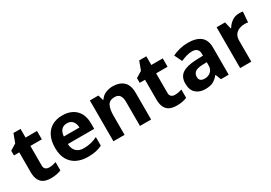

<svg xmlns="http://www.w3.org/2000/svg" viewBox="17 -1438 3139 2224"><g transform="rotate(-30 1587.0 -326.0)"><path d="M105 -547 148 -662H243V-546H396V-434H243V-171Q243 -140 261 -124.5Q279 -109 308 -109Q333 -109 356 -113.5Q379 -118 402 -126V-15Q378 -4 342.5 3Q307 10 265 10Q229 10 197.5 1.5Q166 -7 143 -27.5Q120 -48 107 -83Q94 -118 94 -171V-434H23V-497Z M737 -556Q850 -556 916 -491.5Q982 -427 982 -308V-236H630Q632 -173 667.5 -137Q703 -101 766 -101Q818 -101 861.5 -111.5Q905 -122 951 -144V-29Q910 -9 866 0.5Q822 10 759 10Q677 10 614 -20.5Q551 -51 515 -112.5Q479 -174 479 -269Q479 -364 511.5 -428Q544 -492 602 -524Q660 -556 737 -556ZM738 -450Q694 -450 666 -422Q638 -394 633 -335H842Q841 -384 815.5 -417Q790 -450 738 -450Z M1103 -546H1217L1237 -476H1245Q1271 -518 1316.5 -537Q1362 -556 1413 -556Q1501 -556 1554 -508.5Q1607 -461 1607 -356V0H1458V-319Q1458 -379 1437 -408Q1416 -437 1370 -437Q1302 -437 1277 -390.5Q1252 -344 1252 -257V0H1103Z M1787 -547 1830 -662H1925V-546H2078V-434H1925V-171Q1925 -140 1943 -124.5Q1961 -109 1990 -109Q2015 -109 2038 -113.5Q2061 -118 2084 -126V-15Q2060 -4 2024.5 3Q1989 10 1947 10Q1911 10 1879.5 1.5Q1848 -7 1825 -27.5Q1802 -48 1789 -83Q1776 -118 1776 -171V-434H1705V-497Z M2402 -337 2497 -340V-364Q2497 -407 2474.5 -427Q2452 -447 2412 -447Q2372 -447 2334 -435.5Q2296 -424 2258 -407L2209 -508Q2252 -530 2306 -543.5Q2360 -557 2418 -557Q2529 -557 2587 -510Q2645 -463 2645 -364V0H2541L2512 -74H2508Q2473 -30 2434 -10Q2395 10 2327 10Q2254 10 2206 -32Q2158 -74 2158 -163Q2158 -251 2218.5 -291.5Q2279 -332 2402 -337ZM2311 -162Q2311 -128 2331 -113.5Q2351 -99 2383 -99Q2431 -99 2464 -127.5Q2497 -156 2497 -208V-253L2439 -251Q2367 -249 2339 -225Q2311 -201 2311 -162Z M3103 -556Q3114 -556 3129 -555Q3144 -554 3153 -552L3142 -412Q3134 -414 3121 -415.5Q3108 -417 3098 -417Q3060 -417 3025 -403.5Q2990 -390 2968.5 -360Q2947 -330 2947 -278V0H2798V-546H2911L2933 -454H2940Q2964 -496 3006 -526Q3048 -556 3103 -556Z"/></g></svg>

Font: BC Sans
Style: Bold
Weight: 700
Designer: Monotype Design Team
Province of B.C.
Foundry: Monotype Imaging Inc.
Version: Version 2.000;GOOG;noto-source:20170915:90ef993387c0